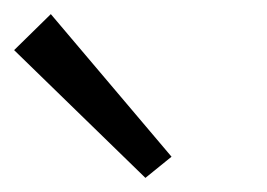

<svg xmlns="http://www.w3.org/2000/svg" viewBox="-58 -807 378 272"><path d="M148 -555 -38 -736 14 -787 185 -585Z"/></svg>

Font: Marhey
Style: Regular
Weight: 400
Designer: Nur Syamsi & Bustanul Arifin
Foundry: Namelatype
Version: Version 1.000; ttfautohint (v1.8.4.7-5d5b)